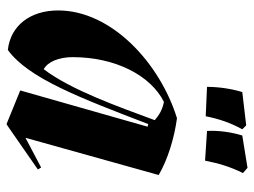

<svg xmlns="http://www.w3.org/2000/svg" viewBox="-115 -645 778 588"><g transform="rotate(90 274.0 -351.0)"><path d="M360 18 368 13 499 -78 493 -88 402 -40 516 -448C468 -476 402 -496 342 -504C174 -452 12 -304 12 -140C12 -54 59 6 133 14C220 -49 280 -208 360 -416L368 -414L257 -24ZM192 -96C169 -108 155 -143 155 -184C155 -317 212 -424 292 -464C314 -460 332 -450 348 -436C308 -328 256 -180 192 -96ZM381 -596 472 -590C480 -630 490 -666 510 -706L494 -720L395 -704C385 -672 379 -632 381 -596ZM246 -596 336 -592C344 -632 356 -668 376 -704L364 -716L262 -704C252 -672 246 -632 246 -596Z"/></g></svg>

Font: Mazius Display Extra Italic
Style: Bold
Weight: 700
Italic angle: -17°
Designer: Alberto Casagrande & Collletttivo
Foundry: Collletttivo
Version: Version 2.000;Glyphs 3.2 (3217)